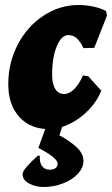

<svg xmlns="http://www.w3.org/2000/svg" viewBox="-20 -503 447 766"><path d="M188 -206Q188 -168 200.5 -148Q213 -128 236 -128Q256 -128 275.5 -147Q295 -166 311 -202L332 -199L384 -141Q368 -100 334 -64.5Q300 -29 257.5 -8.5Q215 12 175 12Q101 12 57 -36.5Q13 -85 13 -167Q13 -253 51 -325.5Q89 -398 153.5 -440.5Q218 -483 294 -483Q324 -483 353.5 -476.5Q383 -470 403 -459L407 -441L356 -312L313 -311Q300 -338 286 -350.5Q272 -363 253 -363Q225 -363 206.5 -318.5Q188 -274 188 -206ZM240 -36 217 37Q254 56 283.5 82.5Q313 109 313 138Q313 166 291 190Q269 214 232 228.5Q195 243 152 243Q122 243 96 229Q70 215 70 192Q70 181 88.5 160Q107 139 131 118H139Q137 145 147.5 159.5Q158 174 179 174Q193 174 201.5 167.5Q210 161 210 150Q210 127 133 87L178 -36Z"/></svg>

Font: Alegreya Black
Style: Italic
Weight: 900
Italic angle: -7°
Designer: Juan Pablo del Peral
Foundry: Huerta Tipografica
Version: Version 2.007; ttfautohint (v1.6)